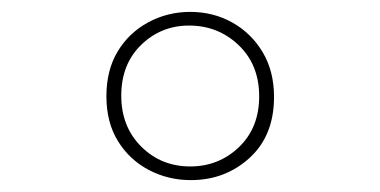

<svg xmlns="http://www.w3.org/2000/svg" viewBox="-20 -744 640 323"><path d="M301 -441Q263 -441 230.5 -458Q198 -475 178.5 -506.5Q159 -538 159 -582Q159 -626 178 -657.5Q197 -689 229.5 -706.5Q262 -724 300 -724Q339 -724 371 -706Q403 -688 422 -656Q441 -624 441 -581Q441 -516 400 -478.5Q359 -441 301 -441ZM300 -464Q348 -464 382 -496.5Q416 -529 416 -582Q416 -635 381.5 -668Q347 -701 298 -701Q251 -701 217.5 -668.5Q184 -636 184 -583Q184 -531 217.5 -497.5Q251 -464 300 -464Z"/></svg>

Font: Noto Sans Mono Thin
Style: Regular
Weight: 100
Designer: Monotype Design Team
Foundry: Monotype Imaging Inc.
Version: Version 2.014